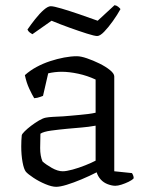

<svg xmlns="http://www.w3.org/2000/svg" viewBox="-20 -717 570 741"><path d="M197 4Q180 4 155 -6.5Q130 -17 109 -31Q88 -45 80 -54Q72 -64 67 -91.5Q62 -119 62 -152Q62 -164 62.5 -174.5Q63 -185 64 -195Q65 -200 75 -210Q85 -220 100 -231.5Q115 -243 130.5 -252Q146 -261 157 -263Q167 -265 184.5 -266Q202 -267 224 -268Q238 -269 254 -270.5Q270 -272 287 -273.5Q304 -275 320 -277Q336 -279 349 -282V-410Q317 -425 282 -432.5Q247 -440 218 -440Q205 -440 192 -438.5Q179 -437 166 -434L146 -347Q142 -346 133.5 -342.5Q125 -339 112 -338Q104 -351 93 -374.5Q82 -398 76 -427Q96 -445 121 -458.5Q146 -472 173.5 -481Q201 -490 227.5 -495Q254 -500 277 -500Q292 -500 315.5 -492Q339 -484 363.5 -472Q388 -460 404.5 -446.5Q421 -433 421 -422V-56L489 -49Q491 -47 493.5 -41Q496 -35 496 -29Q490 -22 476.5 -15.5Q463 -9 449 -4.5Q435 0 425 0Q412 0 396 -6Q380 -12 369 -24Q358 -36 353 -52Q326 -38 295 -25Q264 -12 238 -4Q212 4 197 4ZM222 -56Q236 -56 260 -62.5Q284 -69 309 -79Q334 -89 349 -97V-232Q321 -227 296 -225Q271 -223 239 -220Q207 -217 177.5 -213Q148 -209 136 -201Q135 -176 135 -145.5Q135 -115 144 -94Q157 -82 180 -69Q203 -56 222 -56ZM355 -578Q345 -578 315 -587.5Q285 -597 247.5 -610.5Q210 -624 179 -637L105 -585Q101 -587 95 -591.5Q89 -596 86 -603Q99 -622 116 -643.5Q133 -665 149 -679Q165 -693 176 -693Q187 -693 217.5 -684Q248 -675 286 -662Q324 -649 357 -637L422 -697Q430 -696 436 -691Q442 -686 445 -682Q433 -660 415.5 -635.5Q398 -611 382 -594.5Q366 -578 355 -578Z"/></svg>

Font: Texturina Medium 12pt ExtraLight
Style: Regular
Weight: 250
Version: Version 1.002